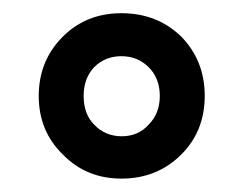

<svg xmlns="http://www.w3.org/2000/svg" viewBox="-20 -721 364 288"><path d="M38.1 -577.1Q38.1 -629.9 74.2 -666Q109.4 -701.2 162.1 -701.2Q215.8 -701.2 252 -666Q287.1 -629.9 287.1 -577.1Q287.1 -524.4 252 -489.3Q215.8 -453.1 162.1 -453.1Q109.4 -453.1 74.2 -489.3Q38.1 -524.4 38.1 -577.1ZM219.7 -577.1Q219.7 -603.5 203.1 -620.1Q186.5 -636.7 162.1 -636.7Q137.7 -636.7 121.1 -620.1Q105.5 -603.5 105.5 -577.1Q105.5 -549.8 121.1 -534.2Q137.7 -516.6 162.6 -516.6Q187.5 -516.6 203.1 -534.2Q219.7 -550.8 219.7 -577.1Z"/></svg>

Font: Dinish Condensed
Style: Bold
Weight: 700
Width: 3
Designer: Bert Driehuis
Foundry: Playbeing
Version: Version 3.006; git-39231f3c-release